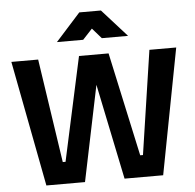

<svg xmlns="http://www.w3.org/2000/svg" viewBox="-60 -974 1049 1035"><g transform="rotate(-5 465.0 -457.0)"><path d="M19 -680H164L248 -118H263L385 -680H545L667 -118H682L766 -680H911L781 0H572L465 -517L358 0H149ZM273 -765 407 -914H524L658 -765H516L467 -821L415 -765Z"/></g></svg>

Font: TitilliumText
Style: ExtraBold
Weight: 800
Designer: Accademia di Belle Arti di Urbino and others
Foundry: Accademia di Belle Arti di Urbino and others.
Version: Version 60.001